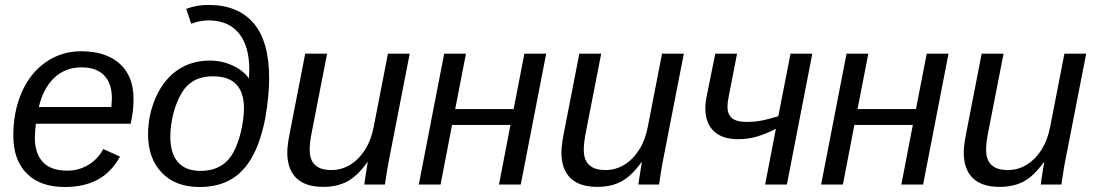

<svg xmlns="http://www.w3.org/2000/svg" viewBox="-20 -745 4424 775"><path d="M125 -245.6Q122.1 -229 120.6 -190.4Q120.6 -125.5 153.1 -90.8Q185.5 -56.2 251 -56.2Q298.3 -56.2 336.9 -79.6Q375.5 -103 397 -143.6L464.4 -112.8Q428.7 -48.8 373.8 -19.5Q318.8 9.8 240.7 9.8Q142.6 9.8 88.1 -44.7Q33.7 -99.1 33.7 -197.8Q33.7 -294.9 68.4 -374Q103 -451.7 166 -494.9Q229 -538.1 307.6 -538.1Q407.7 -538.1 463.4 -487.8Q519 -437.5 519 -345.7Q519 -294.9 507.3 -245.6ZM136.7 -313H429.7L431.6 -348.1Q431.6 -408.7 400.1 -440.9Q368.7 -473.1 309.6 -473.1Q244.1 -473.1 199.5 -431.4Q154.8 -389.6 136.7 -313Z M785.2 9.8Q688 9.8 632.8 -48.1Q577.6 -106 577.6 -203.6Q577.6 -280.8 609.4 -353Q641.1 -424.3 697 -462.4Q752.9 -500.5 826.7 -500.5Q875.5 -500.5 918.7 -480.7Q961.9 -460.9 984.9 -428.2L986.3 -463.9Q986.3 -559.6 943.8 -611.1Q901.4 -662.6 822.8 -662.6Q785.6 -662.6 752 -648.9L731.4 -709Q752.9 -717.3 775.1 -721.2Q797.4 -725.1 821.3 -725.1Q940.9 -725.1 1003.7 -651.4Q1066.4 -577.6 1066.4 -429.7Q1066.4 -394 1062.5 -353.8Q1058.6 -313.5 1050.8 -267.6Q1039.1 -208.5 1021.5 -162.4Q1003.9 -116.2 979.5 -82.5Q945.3 -35.6 897.2 -12.9Q849.1 9.8 785.2 9.8ZM789.6 -55.2Q850.1 -55.2 889.2 -88.4Q915 -110.4 931.9 -150.4Q948.7 -190.4 956.8 -233.4Q964.8 -276.4 964.8 -307.1Q964.8 -437 840.3 -437Q781.2 -437 745.1 -407.2Q722.7 -389.2 706.3 -357.2Q689.9 -325.2 680.2 -288.1Q667.5 -239.7 667.5 -192.4Q667.5 -126 698.2 -90.6Q729 -55.2 789.6 -55.2Z M1462.9 -90.3Q1422.4 -34.2 1381.6 -12.5Q1340.8 9.3 1284.7 9.3Q1212.4 9.3 1176 -26.4Q1139.6 -62 1139.6 -129.4Q1139.6 -140.1 1140.9 -152.3Q1142.1 -164.6 1144.3 -179Q1146.5 -193.4 1149.9 -209.5L1211.9 -528.3H1300.3L1238.8 -213.4Q1230 -170.4 1230 -140.1Q1230 -58.6 1317.4 -58.6Q1358.4 -58.6 1393.3 -79.8Q1428.2 -101.1 1453.1 -140.1Q1478 -179.2 1488.3 -232.4L1545.9 -528.3H1633.8L1552.7 -112.8Q1547.9 -89.8 1543.2 -61.5Q1538.6 -33.2 1533.7 0H1450.7Q1450.7 -3.9 1453.1 -20.5Q1455.6 -37.1 1459 -57.1Q1462.4 -77.1 1464.4 -90.3Z M1804.7 -240.7 1758.3 0H1670.4L1772.9 -528.3H1860.8L1817.4 -304.7H2053.2L2096.7 -528.3H2184.6L2082 0H1994.1L2040.5 -240.7Z M2569.3 -90.3Q2528.8 -34.2 2488 -12.5Q2447.3 9.3 2391.1 9.3Q2318.8 9.3 2282.5 -26.4Q2246.1 -62 2246.1 -129.4Q2246.1 -140.1 2247.3 -152.3Q2248.5 -164.6 2250.7 -179Q2252.9 -193.4 2256.3 -209.5L2318.4 -528.3H2406.7L2345.2 -213.4Q2336.4 -170.4 2336.4 -140.1Q2336.4 -58.6 2423.8 -58.6Q2464.8 -58.6 2499.8 -79.8Q2534.7 -101.1 2559.6 -140.1Q2584.5 -179.2 2594.7 -232.4L2652.3 -528.3H2740.2L2659.2 -112.8Q2654.3 -89.8 2649.7 -61.5Q2645 -33.2 2640.1 0H2557.1Q2557.1 -3.9 2559.6 -20.5Q2562 -37.1 2565.4 -57.1Q2568.8 -77.1 2570.8 -90.3Z M3258.8 -528.3 3156.2 0H3068.4L3111.8 -225.1Q3071.8 -204.6 3035.4 -193.8Q2999 -183.1 2959 -183.1Q2895.5 -183.1 2861.3 -215.6Q2827.1 -248 2827.1 -307.1Q2827.1 -333 2834 -364.3L2867.2 -528.3H2955.1L2922.4 -360.4Q2916.5 -334 2916.5 -314Q2916.5 -282.2 2935.3 -267.6Q2954.1 -252.9 2992.2 -252.9Q3010.7 -252.9 3028.8 -254.6Q3046.9 -256.3 3069.1 -261.5Q3091.3 -266.6 3121.6 -275.9L3170.9 -528.3Z M3428.7 -240.7 3382.3 0H3294.4L3397 -528.3H3484.9L3441.4 -304.7H3677.2L3720.7 -528.3H3808.6L3706.1 0H3618.2L3664.6 -240.7Z M4193.4 -90.3Q4152.8 -34.2 4112.1 -12.5Q4071.3 9.3 4015.1 9.3Q3942.9 9.3 3906.5 -26.4Q3870.1 -62 3870.1 -129.4Q3870.1 -140.1 3871.3 -152.3Q3872.6 -164.6 3874.8 -179Q3877 -193.4 3880.4 -209.5L3942.4 -528.3H4030.8L3969.2 -213.4Q3960.4 -170.4 3960.4 -140.1Q3960.4 -58.6 4047.9 -58.6Q4088.9 -58.6 4123.8 -79.8Q4158.7 -101.1 4183.6 -140.1Q4208.5 -179.2 4218.8 -232.4L4276.4 -528.3H4364.3L4283.2 -112.8Q4278.3 -89.8 4273.7 -61.5Q4269 -33.2 4264.2 0H4181.2Q4181.2 -3.9 4183.6 -20.5Q4186 -37.1 4189.5 -57.1Q4192.9 -77.1 4194.8 -90.3Z"/></svg>

Font: Arimo
Style: Italic
Weight: 400
Italic angle: -12°
Designer: Steve Matteson
Foundry: Monotype Imaging Inc.
Version: Version 1.33